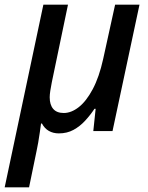

<svg xmlns="http://www.w3.org/2000/svg" viewBox="-47 -559 632 819"><path d="M-27 240 138 -539H243L174 -208Q170 -188 167.5 -171.5Q165 -155 165 -144Q165 -112 180 -94.5Q195 -77 225 -77Q257 -77 289 -102Q321 -127 348.5 -178.5Q376 -230 393 -307L444 -539H548L433 0H351L361 -95H356Q339 -69 316.5 -44.5Q294 -20 266.5 -5Q239 10 204 10Q180 10 161.5 -0.5Q143 -11 132 -32H128Q126 -18 123 4.5Q120 27 116 49Q112 71 109 85L77 240Z"/></svg>

Font: Noto Sans Display Medium
Style: Italic
Weight: 500
Italic angle: -12°
Designer: Monotype Design Team
Foundry: Monotype Imaging Inc.
Version: Version 2.003